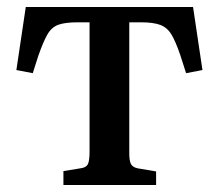

<svg xmlns="http://www.w3.org/2000/svg" viewBox="-20 -531 628 551"><path d="M162 0V-40L211 -48Q227 -50 232 -59.5Q237 -69 237 -96V-467H204Q167 -467 147.5 -460Q128 -453 116 -432Q104 -411 90 -371L74 -321L27 -330L54 -511H534L561 -330L514 -321L497 -374Q484 -412 472 -432Q460 -452 440 -459.5Q420 -467 384 -467H351V-91Q351 -69 356 -60Q361 -51 375 -48L428 -39V0Z"/></svg>

Font: Literata 36pt Medium
Style: Regular
Weight: 500
Designer: Latin by Veronika Burian and Jose Scaglione. Greek by Irene Vlachou. Cyrillic by Vera Evstafieva.
Foundry: TypeTogether
Version: Version 3.002